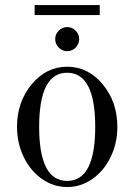

<svg xmlns="http://www.w3.org/2000/svg" viewBox="-20 -734 536 766"><path d="M359.9 -228Q359.9 -443.8 248 -443.8Q136.2 -443.8 136.2 -228Q136.2 -12.2 248 -12.2Q359.9 -12.2 359.9 -228ZM448.2 -228Q448.2 -163.1 421.6 -107.9Q395 -52.7 348.9 -20.3Q302.7 12.2 248 12.2Q193.4 12.2 147.2 -20.3Q101.1 -52.7 74.5 -107.9Q47.9 -163.1 47.9 -228Q47.9 -327.1 106.2 -397.5Q164.6 -467.8 248 -467.8Q331.5 -467.8 389.9 -397.5Q448.2 -327.1 448.2 -228ZM214.4 -611.8Q228.5 -626 248 -626Q267.6 -626 281.7 -611.8Q295.9 -597.7 295.9 -578.1Q295.9 -558.6 281.7 -544.2Q267.6 -529.8 248 -529.8Q228.5 -529.8 214.4 -544.2Q200.2 -558.6 200.2 -578.1Q200.2 -597.7 214.4 -611.8ZM118.2 -673.8V-713.9H377.9V-673.8Z"/></svg>

Font: Flanker Steampunk
Style: Regular
Weight: 400
Designer: Alexey Kryukov, Leonardo Di Lena
Foundry: Alexey Kryukov, Leonardo Di Lena
Version: 1.210